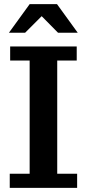

<svg xmlns="http://www.w3.org/2000/svg" viewBox="-20 -906 418 926"><path d="M23 -748 123 -886H255L355 -748H260L181 -828L101 -748ZM27 0V-68H123V-614H29V-682H350V-614H256V-68H352V0Z"/></svg>

Font: Montagu Slab 16pt Medium
Style: Regular
Weight: 500
Designer: Florian Karsten
Foundry: Florian Karsten
Version: Version 1.000; ttfautohint (v1.8.3)